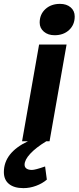

<svg xmlns="http://www.w3.org/2000/svg" viewBox="-88 -730 406 992"><path d="M298 -645Q298 -602 269 -575Q240 -548 194 -548Q160 -548 138.5 -566.5Q117 -585 117 -613Q117 -656 146.5 -683Q176 -710 222 -710Q256 -710 277 -692Q298 -674 298 -645ZM114 -500H256L168 0H151Q97 33 68 64.5Q39 96 39 121Q39 134 49 141Q59 148 77 148Q94 148 145 130L154 198Q131 218 98.5 230Q66 242 33 242Q-15 242 -41.5 220.5Q-68 199 -68 159Q-68 59 56 0H26Z"/></svg>

Font: Sarabun ExtraBold
Style: Italic
Weight: 800
Italic angle: -10°
Designer: Suppakit Chalermlarp | Katatrad Co.,Ltd.
Foundry: Cadson Demak Co.,Ltd.
Version: Version 1.000; ttfautohint (v1.6)